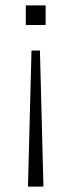

<svg xmlns="http://www.w3.org/2000/svg" viewBox="-20 -507 263 707"><path d="M83 180 96 -321H127L140 180ZM75 -415V-487H148V-415Z"/></svg>

Font: Nunito Sans 10pt ExtraLight
Style: Regular
Weight: 250
Designer: Vernon Adams
Foundry: Vernon Adams
Version: Version 3.101;gftools[0.9.27]